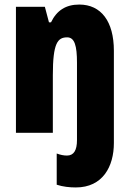

<svg xmlns="http://www.w3.org/2000/svg" viewBox="-20 -583 569 843"><path d="M313 240C431 240 480 148 480 45V-360C480 -489 424 -563 328 -563C269 -563 229 -537 204 -485H195L177 -553H50V0H212V-253C212 -394 233 -419 275 -419C308 -419 318 -381 318 -308V32C318 77 304 100 274 100C260 100 245 97 229 91V228C256 237 286 240 313 240Z"/></svg>

Font: Noto Sans Georgian ExtraCondensed Black
Style: Regular
Weight: 900
Width: 2
Designer: Monotype Design Team, Akaki Razmadze
Foundry: Google LLC
Version: Version 2.005